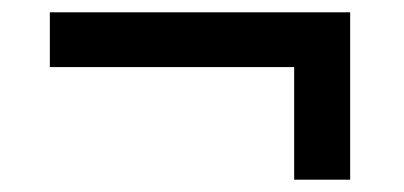

<svg xmlns="http://www.w3.org/2000/svg" viewBox="-20 -370 656 312"><path d="M549 -78H458V-261H61V-350H549Z"/></svg>

Font: IBM Plex Sans KR Medm
Style: Regular
Weight: 500
Designer: Mike Abbink; Paul van der Laan; Pieter van Rosmalen; Wujin Sim; Chorong Kim; Dohee Lee;
Foundry: Sandoll Inc.
Version: Version 1.003